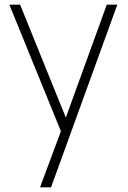

<svg xmlns="http://www.w3.org/2000/svg" viewBox="-20 -560 546 820"><path d="M151 240 256 -42 257 42 20 -540H66L278 -16H246L436 -540H481L198 240Z"/></svg>

Font: Manrope ExtraLight
Style: Regular
Weight: 200
Designer: Mikhail Sharanda
Foundry: Mikhail Sharanda
Version: Version 4.505